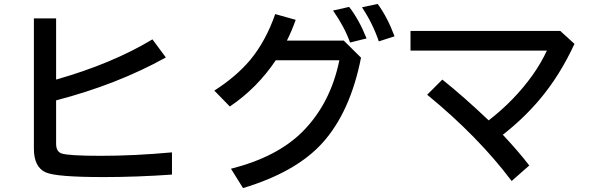

<svg xmlns="http://www.w3.org/2000/svg" viewBox="-20 -898 3036 979"><path d="M152.8 -804.2H266.1V-492.2Q552.2 -573.7 757.3 -697.3L825.7 -605Q577.6 -467.3 266.1 -386.2V-165Q266.1 -125.5 293.5 -115.7Q328.6 -103.5 493.7 -103.5Q666.5 -103.5 856.9 -121.1V-7.8Q677.2 4.9 508.3 4.9Q267.1 4.9 213.4 -19Q152.8 -45.9 152.8 -140.1Z M1732.9 -690.9 1820.8 -604Q1766.1 -326.2 1623.5 -168.5Q1488.8 -20 1219.2 61L1157.7 -37.6Q1394 -97.2 1523.9 -228Q1665.5 -371.1 1710.4 -590.8H1386.2Q1290.5 -448.2 1151.9 -355L1072.8 -436Q1184.1 -507.3 1255.4 -591.8Q1335.4 -688.5 1383.3 -826.2L1487.8 -796.9Q1467.3 -739.3 1442.9 -690.9ZM1765.1 -681.2Q1735.8 -762.2 1678.2 -844.2L1760.3 -862.8Q1810.1 -799.3 1849.1 -702.1ZM1911.6 -687Q1880.4 -778.8 1825.7 -860.8L1905.8 -877.9Q1955.6 -810.1 1991.7 -712.9Z M2073.2 -740.2H2836.9L2909.2 -674.3Q2834 -511.2 2729.5 -388.2Q2649.4 -293.5 2543.9 -210.9Q2627 -122.1 2678.7 -54.2L2588.9 24.9Q2418 -202.1 2158.2 -415L2235.4 -492.2Q2343.8 -405.8 2471.7 -284.2Q2603.5 -386.2 2695.3 -514.6Q2739.3 -576.7 2768.6 -640.1H2073.2Z"/></svg>

Font: UDEV Gothic 35
Style: Bold
Weight: 700
Version: v2.1.0; ttfautohint (v1.8.4.7-5d5b-dirty) -l 6 -r 45 -G 200 